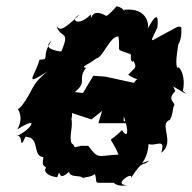

<svg xmlns="http://www.w3.org/2000/svg" viewBox="-20 -577 611 611"><path d="M37 -229C37 -229 57 -204 35 -165C110 -213 79 -165 34 -144C56 -150 39 -92 61 -142C110 -140 81 -80 118 -77C113 -41 117 -60 145 -22C127 -69 100 -20 162 -13C176 -52 159 8 199 -30C207 -10 227 -22 250 -10C207 -14 260 -6 282 -23C294 13 266 3 350 5C326 -25 334 24 384 12C336 12 405 -34 397 -11C440 -76 431 -43 455 -66C409 -51 448 -52 453 -119C473 -109 509 -141 493 -91C540 -124 482 -184 522 -196C518 -208 523 -179 532 -237C545 -252 506 -256 538 -287L531 -302C572 -278 580 -272 562 -288C576 -355 531 -384 548 -347C539 -374 538 -375 550 -454C493 -414 563 -402 557 -489C548 -497 550 -494 466 -449C459 -450 470 -464 481 -490C486 -541 472 -526 449 -484C455 -491 454 -554 375 -546C388 -504 387 -551 351 -557C305 -503 298 -530 328 -520C260 -568 271 -489 269 -531C227 -489 201 -515 233 -530C179 -480 172 -479 160 -494C173 -452 205 -483 175 -413C114 -421 136 -441 144 -447C108 -395 142 -388 106 -387C88 -329 54 -301 132 -350C76 -307 87 -288 48 -239ZM414 -307 412 -312 316 -333 277 -336 244 -281 218 -284C261 -319 224 -323 254 -361C227 -364 286 -379 300 -407C285 -389 302 -423 284 -391C305 -387 329 -463 357 -461C365 -407 342 -424 398 -404C388 -370 426 -369 386 -425C417 -352 420 -374 388 -339C439 -306 420 -348 402 -304ZM207 -218 271 -197 305 -224 293 -185H389L423 -227C365 -183 374 -183 374 -207C392 -155 386 -135 368 -163C319 -112 328 -157 357 -85C290 -82 294 -68 261 -113H238C204 -105 227 -108 208 -121C198 -142 215 -178 206 -203C187 -177 223 -192 203 -239Z"/></svg>

Font: Asimov Aggro
Style: CondIt
Weight: 500
Designer: Google
Version: Version 2.000980; 2014